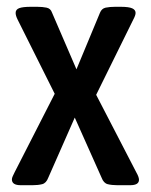

<svg xmlns="http://www.w3.org/2000/svg" viewBox="-20 -545 444 565"><path d="M41 0Q15 0 15 -17Q15 -21 17.5 -26.5Q20 -32 23 -38L141 -269L32 -487Q26 -499 26 -507Q26 -517 36.5 -521Q47 -525 71 -525H89Q105 -525 117 -522.5Q129 -520 133 -508L205 -341L274 -507Q279 -520 291 -522.5Q303 -525 319 -525H335Q359 -525 369 -520.5Q379 -516 379 -507Q379 -500 372 -487L263 -266L381 -38Q389 -24 389 -16Q389 0 363 0H325Q309 0 297 -3Q285 -6 279 -22L200 -199L122 -22Q116 -6 104 -3Q92 0 76 0Z"/></svg>

Font: Asap Condensed Medium
Style: Regular
Weight: 500
Width: 3
Designer: Pablo Cosgaya
Foundry: Omnibus-Type
Version: Version 3.001; ttfautohint (v1.8.4.7-5d5b)